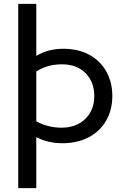

<svg xmlns="http://www.w3.org/2000/svg" viewBox="-20 -736 650 1000"><path d="M169 -22V244H75V-716H169V-445Q231 -482 310 -482Q386 -482 443.5 -451.5Q501 -421 533 -365Q565 -309 565 -236Q565 -163 532.5 -107Q500 -51 441 -20.5Q382 10 305 10Q229 10 169 -22ZM300 -71Q377 -71 424 -116.5Q471 -162 471 -236Q471 -310 425 -355.5Q379 -401 303 -401Q227 -401 169 -364V-104Q230 -71 300 -71Z"/></svg>

Font: Madhuban
Style: Regular
Weight: 400
Designer: jaikishan Patel
Foundry: MagicType
Version: Version 1.000